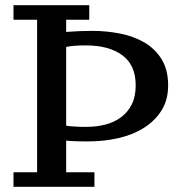

<svg xmlns="http://www.w3.org/2000/svg" viewBox="-20 -720 706 740"><path d="M32 -644V-700H324V-644H235V-597Q260 -599 285.5 -600Q311 -601 336 -601Q391 -601 443.5 -590.5Q496 -580 537 -556Q578 -532 603 -491.5Q628 -451 628 -391Q628 -334 602 -293.5Q576 -253 533.5 -226.5Q491 -200 435.5 -187.5Q380 -175 321 -175Q315 -175 303 -175Q291 -175 278 -175.5Q265 -176 253 -176.5Q241 -177 235 -178V-56H344V0H32V-56H123V-644ZM311 -545Q284 -545 266.5 -543.5Q249 -542 235 -539V-236Q240 -234 250.5 -233.5Q261 -233 273 -232Q285 -231 296 -231Q307 -231 313 -231Q352 -231 386.5 -240Q421 -249 447 -268.5Q473 -288 488 -318Q503 -348 503 -391Q503 -469 451.5 -507Q400 -545 311 -545Z"/></svg>

Font: PT Serif Caption
Style: Regular
Weight: 400
Designer: A.Korolkova, O.Umpeleva, V.Yefimov
Foundry: ParaType Ltd
Version: Version 1.000W OFL